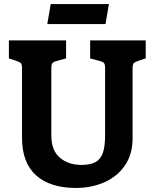

<svg xmlns="http://www.w3.org/2000/svg" viewBox="-20 -920 765 950"><path d="M89 -238V-581Q89 -600 84 -606.5Q79 -613 60 -619L24 -631V-720H307V-631L263 -619Q244 -614 239 -607.5Q234 -601 234 -581V-249Q234 -176 276 -140Q318 -104 383 -104Q427 -104 452.5 -118Q478 -132 489 -163.5Q500 -195 500 -252V-581Q500 -601 495 -607.5Q490 -614 471 -619L426 -631V-720H701V-631L665 -619Q646 -613 641 -606.5Q636 -600 636 -581V-235Q636 -157 598.5 -102Q561 -47 497 -18.5Q433 10 356 10Q228 10 158.5 -52.5Q89 -115 89 -238ZM231 -900H519L502 -801H214Z"/></svg>

Font: Enriqueta
Style: Bold
Weight: 700
Designer: Viviana Monsalve, Gustavo Ibarra
Foundry: 72Puntos
Version: Version 2.000